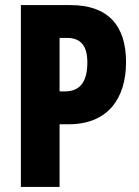

<svg xmlns="http://www.w3.org/2000/svg" viewBox="-20 -734 544 754"><path d="M257 -714H62V0H214V-246H250C403 -246 475 -347 475 -490C475 -635 403 -714 257 -714ZM244 -585C297 -585 323 -554 323 -489C323 -407 290 -375 234 -375H214V-585Z"/></svg>

Font: Noto Sans Armenian ExtraCondensed ExtraBold
Style: Regular
Weight: 800
Width: 2
Designer: Monotype Design Team
Foundry: Monotype Imaging Inc.
Version: Version 2.008